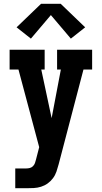

<svg xmlns="http://www.w3.org/2000/svg" viewBox="-20 -794 540 1019"><path d="M61 205V100H119Q129 100 138.5 97.5Q148 95 155 88Q162 81 165.5 71.5Q169 62 171 53L188 -13L78 -425H31V-530H217V-425H199L254 -167L303 -425H283V-530H469V-425H423L291 79Q286 98 279.5 117Q273 136 261 152Q249 168 233 179.5Q217 191 198 197Q179 203 159 204Q139 205 119 205ZM144 -589 68 -649 198 -774H302L432 -649L356 -589L250 -714Z"/></svg>

Font: Iosevka Slab Extrabold
Style: Regular
Weight: 800
Monospace: yes
Designer: Belleve Invis
Foundry: Belleve Invis
Version: Version 11.1.1; ttfautohint (v1.8.3)